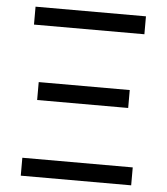

<svg xmlns="http://www.w3.org/2000/svg" viewBox="-51 -744 686 790"><g transform="rotate(5 292.0 -349.0)"><path d="M64 -698V-624H520V-698ZM104 -390V-316H480V-390ZM64 -74V0H520V-74Z"/></g></svg>

Font: Braiins Sans
Style: Regular
Weight: 400
Designer: Mike Abbink, Paul van der Laan, Pieter van Rosmalen, Jiri Chlebus, Lubos Buracinsky
Foundry: Bold Monday, Sudetype
Version: Version 1.000;hotconv 1.0.109;makeotfexe 2.5.65596